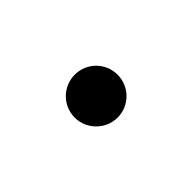

<svg xmlns="http://www.w3.org/2000/svg" viewBox="-11 -611 601 601"><g transform="rotate(-45 290.0 -310.0)"><path d="M195 -310C195 -258 238 -215 290 -215C343 -215 385 -258 385 -310C385 -363 343 -405 290 -405C238 -405 195 -363 195 -310Z"/></g></svg>

Font: CommitMono-dimboump
Style: Bold
Weight: 700
Monospace: yes
Designer: Eigil Nikolajsen
Foundry: Eigil Nikolajsen
Version: Version 1.143